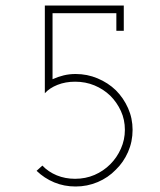

<svg xmlns="http://www.w3.org/2000/svg" viewBox="-20 -670 583 698"><path d="M401 -53Q429 -80 445.5 -117.5Q462 -155 462 -198Q462 -240 445.5 -277Q429 -314 401 -342Q373 -369 335 -385Q297 -401 255 -401Q232 -401 211.5 -396Q191 -391 171 -382V-622H403V-558H430V-650H143V-331Q160 -350 189 -361.5Q218 -373 253 -373Q291 -373 323.5 -359.5Q356 -346 381 -322Q405 -298 419.5 -266.5Q434 -235 434 -198Q434 -162 419.5 -129.5Q405 -97 381 -73Q356 -48 323.5 -34Q291 -20 253 -20Q217 -20 186.5 -32.5Q156 -45 134 -68L113 -49Q141 -22 177 -7Q213 8 255 8Q297 8 335 -8Q373 -24 401 -53Z"/></svg>

Font: Josefin Slab Thin Light
Style: Regular
Weight: 300
Version: Version 2.000